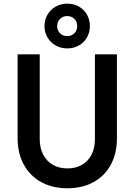

<svg xmlns="http://www.w3.org/2000/svg" viewBox="-20 -1015 731 1043"><path d="M75.7 -263.7V-719.7H195.8V-258.3Q195.8 -210.9 214.6 -175Q233.4 -139.2 267.3 -119.6Q301.3 -100.1 345.7 -100.1Q391.1 -100.1 425 -119.6Q459 -139.2 477.3 -175Q495.6 -210.9 495.6 -258.3V-719.7H615.2V-263.7Q615.2 -182.1 582.3 -120.8Q549.3 -59.6 488.3 -25.9Q427.2 7.8 345.7 7.8Q265.1 7.8 203.9 -25.9Q142.6 -59.6 109.1 -121.1Q75.7 -182.6 75.7 -263.7ZM221.7 -873Q221.7 -907.7 238 -935.5Q254.4 -963.4 282.7 -979.2Q311 -995.1 345.7 -995.1Q380.9 -995.1 408.7 -979.2Q436.5 -963.4 452.4 -935.5Q468.3 -907.7 468.3 -873Q468.3 -839.4 452.4 -811.5Q436.5 -783.7 408.4 -767.8Q380.4 -752 345.7 -752Q311 -752 282.7 -767.8Q254.4 -783.7 238 -811.5Q221.7 -839.4 221.7 -873ZM399.4 -873Q399.4 -897 384 -912.4Q368.7 -927.7 344.7 -927.7Q321.8 -927.7 306.2 -912.4Q290.5 -897 290.5 -873Q290.5 -849.6 306.2 -834.2Q321.8 -818.8 344.7 -818.8Q368.7 -818.8 384 -834.2Q399.4 -849.6 399.4 -873Z"/></svg>

Font: Reddit Sans SemiBold
Style: Regular
Weight: 600
Designer: Stephen Hutchings
Foundry: Reddit
Version: Version 1.013